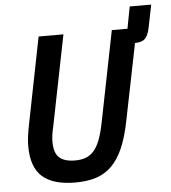

<svg xmlns="http://www.w3.org/2000/svg" viewBox="-56 -854 815 917"><g transform="rotate(-5 351.5 -395.5)"><path d="M273 -698 186 -263Q181 -243 178.5 -225Q176 -207 176 -192Q176 -137 201 -115Q226 -93 277 -93Q305 -93 327 -101Q349 -109 366 -128Q383 -147 395.5 -179.5Q408 -212 418 -262L505 -698H580L600 -803H703L681 -694Q674 -659 659 -643Q644 -627 610 -627L536 -260Q521 -184 498.5 -132Q476 -80 444 -48Q412 -16 369 -2Q326 12 268 12Q163 12 111 -33.5Q59 -79 59 -181Q59 -204 62.5 -229.5Q66 -255 72 -285L154 -698Z"/></g></svg>

Font: IBM Plex Sans Condensed SemiBold
Style: Italic
Weight: 600
Width: 3
Italic angle: -11°
Designer: Mike Abbink, Paul van der Laan, Pieter van Rosmalen
Foundry: Bold Monday
Version: Version 1.3